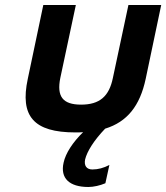

<svg xmlns="http://www.w3.org/2000/svg" viewBox="-20 -520 664 767"><path d="M91 -205C59 -56 114 9 281 9C292 9 302 9 312 8C271 48 242 92 234 130C220 192 257 227 333 227C354 227 380 221 401 212L417 139C394 151 372 157 349 157C326 157 315 142 320 117C328 84 356 40 400 -6C488 -33 539 -97 562 -205L624 -500H493L431 -209C416 -135 378 -102 304 -102C230 -102 206 -135 221 -209L283 -500H153Z"/></svg>

Font: LT Wave Text Bold Italic
Style: Regular
Weight: 700
Designer: Daniel Lyons
Version: Version 2.5 (Glyphs App)